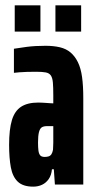

<svg xmlns="http://www.w3.org/2000/svg" viewBox="-20 -689 358 717"><path d="M104 8Q66 8 46.5 -10.5Q27 -29 20.5 -64Q14 -99 14 -148Q14 -206 24.5 -240.5Q35 -275 59 -290.5Q83 -306 123 -306Q130 -306 138.5 -305.5Q147 -305 154.5 -304.5Q162 -304 168.5 -303.5Q175 -303 179 -303V-333Q179 -363 177.5 -380.5Q176 -398 170 -407Q164 -416 151 -418.5Q138 -421 115 -421Q96 -421 80 -420.5Q64 -420 52 -419Q40 -418 32 -417V-507Q49 -510 80 -514Q111 -518 150 -518Q180 -518 203.5 -512.5Q227 -507 243.5 -493Q260 -479 271 -456.5Q282 -434 286.5 -401Q291 -368 291 -323V0H185L181 -57H174Q172 -35 162 -20.5Q152 -6 137 1Q122 8 104 8ZM147 -103Q155 -103 161.5 -105Q168 -107 172 -113Q176 -119 178 -130Q179 -142 179 -156Q179 -170 179 -188V-218H156Q143 -218 136 -213.5Q129 -209 125.5 -195.5Q122 -182 122 -157Q122 -139 123.5 -127Q125 -115 130 -109Q135 -103 147 -103ZM35 -571V-669H131V-571ZM187 -571V-669H283V-571Z"/></svg>

Font: Saira UltraCondensed ExtraBold
Style: Regular
Weight: 800
Width: 1
Designer: Hector Gatti with collaboration of the Omnibus-Type team
Foundry: Omnibus-Type
Version: Version 1.101